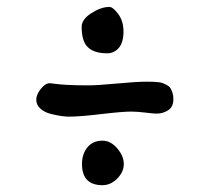

<svg xmlns="http://www.w3.org/2000/svg" viewBox="-20 -587 609 558"><path d="M291.5 -432.1Q253.9 -432.1 235.6 -449.5Q217.3 -466.8 217.3 -508.8Q217.3 -530.8 245.6 -548.8Q273.9 -566.9 297.9 -566.9Q308.1 -566.9 323.5 -546.4Q338.9 -525.9 338.9 -495.1Q338.9 -463.9 325.4 -448Q312 -432.1 291.5 -432.1ZM179.7 -248Q170.9 -248 158.4 -249.8Q146 -251.5 127.9 -255.9Q109.9 -260.3 97.7 -271Q85.4 -281.7 85.4 -297.4Q85.4 -312 98.6 -328.6Q111.8 -345.2 125 -345.2Q127.9 -345.2 139.2 -343.5Q150.4 -341.8 175.3 -340.3Q200.2 -338.9 236.3 -338.9Q263.2 -338.9 319.3 -344.2Q375.5 -349.6 407.2 -349.6Q417.5 -349.6 422.9 -349.4Q428.2 -349.1 437.7 -348.4Q447.3 -347.7 452.4 -345.7Q457.5 -343.8 464.6 -340.1Q471.7 -336.4 475.1 -331.1Q478.5 -325.7 481.2 -317.6Q483.9 -309.6 483.9 -298.8Q483.9 -276.4 468.8 -266.6Q453.6 -256.8 435.1 -256.8Q425.8 -256.8 402.1 -259.8Q378.4 -262.7 361.3 -262.7Q335.4 -262.7 273.9 -255.4Q212.4 -248 179.7 -248ZM218.3 -110.4Q218.3 -139.6 234.1 -158.9Q250 -178.2 277.8 -178.2Q301.3 -178.2 320.6 -156Q339.8 -133.8 339.8 -110.4Q339.8 -87.4 320.8 -68.1Q301.8 -48.8 277.8 -48.8Q218.3 -48.8 218.3 -110.4Z"/></svg>

Font: Short Stack
Style: Regular
Weight: 400
Designer: James Grieshaber
Foundry: James Grieshaber
Version: Version 1.002